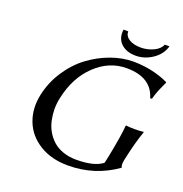

<svg xmlns="http://www.w3.org/2000/svg" viewBox="-143 -932 1016 1068"><g transform="rotate(20 365.0 -398.0)"><path d="M679.2 -806.2Q664.1 -754.9 617.7 -723.9Q571.3 -692.9 519.5 -692.9Q463.4 -692.9 431.6 -723.9Q399.9 -754.9 407.2 -806.2H435.1Q434.6 -777.8 461.7 -761.5Q488.8 -745.1 530.3 -745.1Q569.3 -745.1 605 -761.7Q640.6 -778.3 651.4 -806.2ZM570.8 -117.2Q597.7 -253.9 601.1 -307.1L604 -310.1Q620.1 -307.1 654.3 -307.1Q669.9 -307.1 683.1 -307.9Q696.3 -308.6 701.7 -309.6L707 -310.1L707.5 -307.1Q684.1 -242.7 661.1 -137.2L659.7 -130.9Q651.9 -95.7 659.7 -83L659.2 -80.1Q532.7 9.8 374 9.8Q275.9 9.8 205.6 -33.4Q135.3 -76.7 107.2 -148.9Q79.1 -221.2 97.2 -307.1Q114.3 -386.7 158.9 -454.3Q203.6 -522 262.5 -565.7Q321.3 -609.4 388.7 -633.8Q456.1 -658.2 521 -658.2Q555.2 -658.2 589.1 -653.6Q623 -648.9 647.5 -642.3Q671.9 -635.7 691.2 -628.9Q710.4 -622.1 719.7 -617.2L729.5 -612.8L730.5 -609.9Q726.1 -599.6 719.2 -585L709.5 -563.5Q706.5 -557.1 702.4 -546.4Q698.2 -535.6 694.6 -524.7Q690.9 -513.7 687 -499L676.8 -498Q644.5 -610.8 497.1 -610.8Q394.5 -610.8 313.5 -533.7Q232.4 -457 204.6 -327.1Q197.3 -293 197.3 -259.8Q197.8 -226.1 204.8 -193.4Q211.9 -160.6 228.3 -132.3Q244.6 -104 268.6 -82.5Q292.5 -61 328.1 -48.6Q363.8 -36.1 406.7 -36.1Q513.2 -36.1 561.5 -74.2Z"/></g></svg>

Font: Linux Biolinum G
Style: Italic
Weight: 400
Italic angle: -12°
Designer: Philipp H. Poll
Foundry: Philipp H. Poll
Version: Version 0.5.1